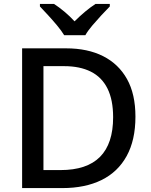

<svg xmlns="http://www.w3.org/2000/svg" viewBox="-20 -961 771 981"><path d="M672 -365Q672 -245 627 -163.5Q582 -82 498.5 -41Q415 0 298 0H93V-714H318Q428 -714 507 -674Q586 -634 629 -557Q672 -480 672 -365ZM558 -362Q558 -451 529 -509Q500 -567 444 -595Q388 -623 308 -623H202V-92H289Q424 -92 491 -159.5Q558 -227 558 -362ZM308 -781Q294 -804 272 -830.5Q250 -857 226 -883Q202 -909 184 -928V-941H256Q282 -924 309 -901.5Q336 -879 361 -852Q388 -879 415 -901.5Q442 -924 468 -941H541V-928Q522 -909 498 -883Q474 -857 451.5 -830.5Q429 -804 416 -781Z"/></svg>

Font: Noto Sans Khmer Medium
Style: Regular
Weight: 500
Version: Version 2.003